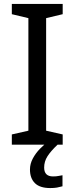

<svg xmlns="http://www.w3.org/2000/svg" viewBox="-20 -734 379 974"><path d="M298 0H40V-52L124 -71V-642L40 -662V-714H298V-662L214 -642V-71L298 -52ZM204 116Q204 161 249 161Q266 161 277.5 158.5Q289 156 297 155V211Q283 215 269 217.5Q255 220 235 220Q182 220 157 195Q132 170 132 126Q132 97 146.5 70Q161 43 182.5 21Q204 -1 224 -15L272 0Q238 32 221 58.5Q204 85 204 116Z"/></svg>

Font: Noto Sans Pahawh Hmong
Style: Regular
Weight: 400
Designer: Monotype Design Team
Foundry: Monotype Imaging Inc.
Version: Version 2.001; ttfautohint (v1.8.4.7-5d5b)